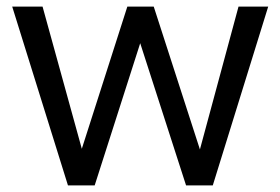

<svg xmlns="http://www.w3.org/2000/svg" viewBox="-20 -554 850 582"><path d="M793 -534 625 8H544L405 -423L267 8H186L17 -534H109L228 -103L366 -534H446L586 -101L703 -534Z"/></svg>

Font: Martel Sans
Style: Regular
Weight: 400
Designer: Dan Reynolds and Mathieu Réguer
Foundry: Dan Reynolds and Mathieu Réguer
Version: Version 1.002; ttfautohint (v1.1) -l 5 -r 5 -G 72 -x 0 -D la